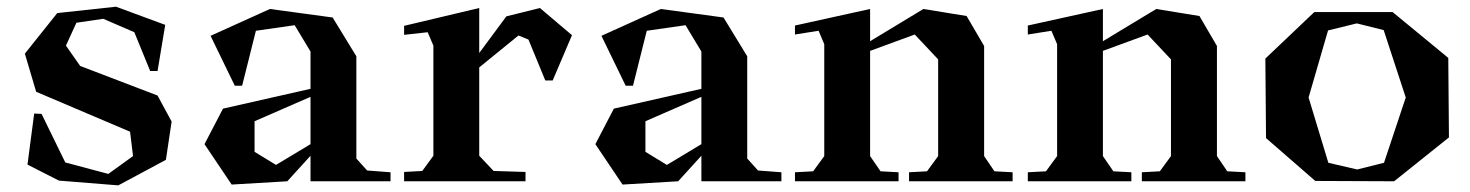

<svg xmlns="http://www.w3.org/2000/svg" viewBox="-20 -541 4388 573"><path d="M473.1 -466.8 450.2 -329.1H428.2L380.9 -444.8L288.1 -484.9L208 -473.1L176.8 -404.8L219.2 -344.2L450.2 -255.9L492.2 -178.2L475.1 -64L333 12.2L155.8 -2L62 -49.8L82 -202.1L104 -201.2L174.8 -56.2L303.2 -22L377 -75.2L368.2 -147.9L87.9 -267.1L54.2 -380.9L150.9 -502L326.2 -521Z M906.7 0V-76.2L837.4 0L671.4 9.8L590.3 -110.8L645.5 -216.8L906.7 -275.9V-387.2L859.4 -465.8L743.7 -449.2L702.6 -285.2H680.7L608.4 -434.1L785.6 -514.2L972.7 -488.8L1043.5 -373V-67.9L1075.7 -32.2L1145.5 -26.9V0ZM739.7 -87.9 803.7 -48.8 906.7 -110.8V-252L739.7 -179.2Z M1186 -27.8 1240.2 -30.8 1273.4 -76.2V-404.8L1256.3 -444.8L1186 -437V-463.9L1410.2 -517.1V-382.8L1491.2 -492.2L1591.3 -517.1L1687 -436L1629.4 -300.8H1607.4L1557.1 -422.9L1527.3 -435.1L1410.2 -339.8V-76.2L1453.1 -30.8L1548.3 -27.8V0H1186Z M2073.2 0V-76.2L2003.9 0L1837.9 9.8L1756.8 -110.8L1812 -216.8L2073.2 -275.9V-387.2L2025.9 -465.8L1910.2 -449.2L1869.1 -285.2H1847.2L1774.9 -434.1L1952.1 -514.2L2139.2 -488.8L2210 -373V-67.9L2242.2 -32.2L2312 -26.9V0ZM1906.2 -87.9 1970.2 -48.8 2073.2 -110.8V-252L1906.2 -179.2Z M2352.5 -464.8 2576.7 -514.2V-418L2735.8 -514.2L2864.7 -493.2L2917 -403.8V-75.2L2947.8 -29.8L3002 -26.9V0H2692.9V-26.9L2746.6 -29.8L2779.8 -75.2V-363.8L2710 -438L2576.7 -389.2V-75.2L2607.9 -29.8L2661.6 -26.9V0H2352.5V-26.9L2406.7 -29.8L2439.9 -75.2V-409.2L2422.9 -449.2L2352.5 -438Z M3047.4 -464.8 3271.5 -514.2V-418L3430.7 -514.2L3559.6 -493.2L3611.8 -403.8V-75.2L3642.6 -29.8L3696.8 -26.9V0H3387.7V-26.9L3441.4 -29.8L3474.6 -75.2V-363.8L3404.8 -438L3271.5 -389.2V-75.2L3302.7 -29.8L3356.4 -26.9V0H3047.4V-26.9L3101.6 -29.8L3134.8 -75.2V-409.2L3117.7 -449.2L3047.4 -438Z M4140.6 0 3905.3 -1 3758.3 -128.9 3756.3 -366.2 3902.3 -504.9H4136.2L4302.2 -368.2L4304.2 -130.9ZM3885.3 -250 3944.3 -55.2 4030.3 -35.2 4110.4 -55.2 4175.3 -250 4109.4 -451.2 4029.3 -471.2 3943.4 -450.2Z"/></svg>

Font: Ortica Angular Bold
Style: Regular
Weight: 700
Designer: Benedetta Bovani
Foundry: Collletttivo
Version: Version 2.000;Glyphs 3.1.2 (3151)